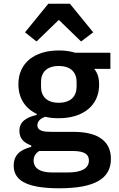

<svg xmlns="http://www.w3.org/2000/svg" viewBox="-20 -799 640 1031"><path d="M298.3 212C486.2 212 575.6 161.6 575.6 54.3C575.6 -31.6 518.5 -90.9 375.7 -90.9H258.9C215.6 -90.9 180.8 -94.8 180.8 -127.1C180.8 -150.6 202.4 -164.8 222.7 -172.2C244.7 -166.2 269.2 -164.1 295.1 -164.1C426.1 -164.1 512.4 -232.2 512.4 -344.8C512.4 -377.8 505 -406.2 485.8 -429.3H572.8V-516H383.2C357.2 -524.1 327.8 -528.1 296.5 -528.1C164.8 -528.1 78.8 -460.9 78.8 -346.9C78.8 -271.7 115.4 -216.6 177.2 -187.5V-181.8C122.5 -169 84.2 -147 84.2 -96.2C84.2 -54.3 108.7 -31.6 147.7 -18.1V-10.3C88.8 5 53.6 33 53.6 90.2C53.6 164.1 112.2 212 298.3 212ZM114.3 -625.4 176.1 -576.3 295.8 -692.1 415.5 -576.3 480.5 -625.4 355.5 -778.8H239.3ZM160.5 63.2C160.5 40.8 171.2 23.4 191.1 11.7H368.6C436.4 11.7 457.4 31.2 457.4 62.9C457.4 105.1 419 127.1 343.4 127.1H259.2C187.9 127.1 160.5 99.4 160.5 63.2ZM200.3 -333.5V-359C200.3 -409.4 230.1 -444.6 295.1 -444.6C361.2 -444.6 391.3 -409.4 391.3 -359V-333.5C391.3 -283 361.2 -247.2 295.1 -247.2C230.1 -247.2 200.3 -283 200.3 -333.5Z"/></svg>

Font: Margiela Mono SemiBold
Style: Regular
Weight: 600
Designer: Mike Abbink, Paul van der Laan, Pieter van Rosmalen
Foundry: Bold Monday
Version: Version 2.003 2021